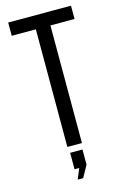

<svg xmlns="http://www.w3.org/2000/svg" viewBox="-132 -758 635 992"><g transform="rotate(-15 186.0 -261.5)"><path d="M147 0V-629H18V-700H354V-629H225V0ZM178 121H153V33H219V114L184 177H155Z"/></g></svg>

Font: Adderley Regular
Style: Regular
Weight: 400
Designer: gorohovskiy
Version: Version 1.003 November 13, 2017